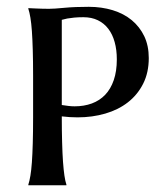

<svg xmlns="http://www.w3.org/2000/svg" viewBox="-20 -549 481 569"><path d="M163.1 -237.8Q172.9 -236.3 182.4 -235.1Q191.9 -233.9 201.2 -233.9Q229 -233.9 252.2 -242.4Q275.4 -251 291.7 -268.1Q308.1 -285.2 317.1 -311.5Q326.2 -337.9 326.2 -373Q326.2 -401.4 319.8 -424.3Q313.5 -447.3 301 -463.6Q288.6 -480 270 -489Q251.5 -498 227.1 -498Q211.4 -498 199.5 -496.8Q187.5 -495.6 179.2 -494.1Q169.9 -492.2 163.1 -490.2ZM163.1 -204.1Q163.1 -160.2 164.1 -127Q165 -93.8 166.7 -69.6Q168.5 -45.4 170.9 -28.8Q173.3 -12.2 176.8 -2V0H64V-2Q67.4 -12.2 70.1 -28.3Q72.8 -44.4 74.5 -68.1Q76.2 -91.8 77.1 -124.5Q78.1 -157.2 78.1 -201.2V-324.2Q78.1 -368.2 77.1 -400.6Q76.2 -433.1 74.5 -456.8Q72.8 -480.5 70.1 -496.6Q67.4 -512.7 64 -522.9V-524.9Q74.7 -524.4 85.4 -523.9Q94.7 -523.4 105.2 -523.2Q115.7 -522.9 125 -522.9Q140.6 -522.9 171.1 -525.9Q201.7 -528.8 243.2 -528.8Q281.2 -528.8 314 -518.8Q346.7 -508.8 370.4 -489.3Q394 -469.7 407.5 -441.7Q420.9 -413.6 420.9 -377Q420.9 -334 404.3 -301Q387.7 -268.1 359.1 -245.8Q330.6 -223.6 292 -212.4Q253.4 -201.2 210 -201.2Q187 -201.2 163.1 -204.1Z"/></svg>

Font: Marcellus SC
Style: Regular
Weight: 400
Designer: Astigmatic (AOETI)
Foundry: Astigmatic (AOETI)
Version: Version 1.001